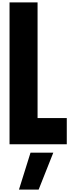

<svg xmlns="http://www.w3.org/2000/svg" viewBox="-20 -1210 610 1610"><path d="M60 0V-1190H295V-220H540V0ZM139 380 236 70H427L304 380Z"/></svg>

Font: Boldonse
Style: Regular
Weight: 400
Designer: Universitype Foundry
Foundry: Universitype Foundry
Version: Version 1.000; ttfautohint (v1.8.4.7-5d5b)